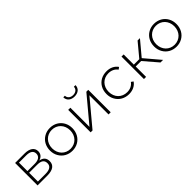

<svg xmlns="http://www.w3.org/2000/svg" viewBox="249 -1938 3156 3156"><g transform="rotate(-45 1827.0 -360.5)"><path d="M108 -522V0H334C466 0 532 -49 532 -140C532 -213 494 -256 417 -269C478 -286 514 -328 514 -389C514 -474 444 -522 328 -522ZM157 -245H341C438 -245 482 -213 482 -142C482 -75 432 -41 333 -41H157ZM157 -284V-481H325C416 -481 464 -448 464 -383C464 -319 414 -284 325 -284Z M657 -261C657 -210 668 -165 691 -125C736 -44 819 4 918 4C967 4 1012 -7 1052 -30C1131 -75 1179 -160 1179 -261C1179 -312 1168 -357 1145 -398C1100 -478 1017 -526 918 -526C869 -526 824 -515 785 -492C705 -447 657 -362 657 -261ZM708 -261C708 -390 798 -481 918 -481C1038 -481 1128 -390 1128 -261C1128 -132 1038 -41 918 -41C798 -41 708 -132 708 -261Z M1342 -522V0H1386L1758 -445V0H1808V-522H1764L1392 -77V-522ZM1431 -725C1432 -648 1489 -602 1573 -602C1657 -602 1714 -648 1715 -725H1677C1676 -670 1633 -636 1573 -636C1513 -636 1469 -670 1468 -725Z M2005 -125C2050 -44 2134 4 2235 4C2319 4 2390 -29 2433 -92L2396 -119C2359 -67 2302 -41 2235 -41C2112 -41 2022 -130 2022 -261C2022 -392 2112 -481 2235 -481C2302 -481 2359 -455 2396 -403L2433 -430C2390 -493 2319 -526 2235 -526C2184 -526 2139 -515 2099 -493C2019 -448 1971 -364 1971 -261C1971 -210 1982 -165 2005 -125Z M2581 -522V0H2631V-242H2758L2966 0H3026L2798 -269L3010 -522H2955L2758 -285H2631V-522Z M3077 -261C3077 -210 3088 -165 3111 -125C3156 -44 3239 4 3338 4C3387 4 3432 -7 3472 -30C3551 -75 3599 -160 3599 -261C3599 -312 3588 -357 3565 -398C3520 -478 3437 -526 3338 -526C3289 -526 3244 -515 3205 -492C3125 -447 3077 -362 3077 -261ZM3128 -261C3128 -390 3218 -481 3338 -481C3458 -481 3548 -390 3548 -261C3548 -132 3458 -41 3338 -41C3218 -41 3128 -132 3128 -261Z"/></g></svg>

Font: Montserrat Light
Style: Regular
Weight: 300
Designer: Julieta Ulanovsky
Foundry: Julieta Ulanovsky
Version: Version 7.200